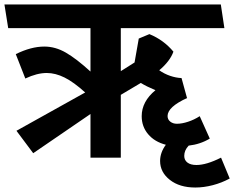

<svg xmlns="http://www.w3.org/2000/svg" viewBox="-39 -711 1056 866"><path d="M841.8 134.8Q771 134.8 727.1 100.3Q683.1 65.9 683.1 15.1Q683.1 -22.9 709 -58.1Q658.2 -71.3 629.2 -105.7Q600.1 -140.1 600.1 -187Q600.1 -252.9 662.1 -304.2Q621.1 -321.3 596.2 -336.9L505.9 -283.2V0H369.1V-196.8L110.8 -20L35.2 -121.1L345.2 -293.9Q293.5 -340.8 252.2 -361.3Q210.9 -381.8 171.9 -381.8Q127.9 -381.8 75.2 -356.9L32.2 -466.8Q101.1 -501 161.1 -501Q210.9 -501 258.5 -473.4Q306.2 -445.8 369.1 -388.2V-584H-2L-19 -690.9H957L973.1 -584H505.9V-390.1L567.9 -429.2L586.9 -537.1L634.8 -557.1Q698.7 -531.2 743.2 -478Q728 -435.1 679.2 -394Q702.1 -377.9 728.5 -368.9Q754.9 -359.9 779.8 -358.9L804.2 -270L805.2 -269Q717.3 -229 716.8 -188Q716.8 -171.9 729 -162.4Q741.2 -152.8 758.8 -152.8Q781.7 -152.8 809.3 -161.9Q836.9 -170.9 861.8 -187L907.2 -85.9Q864.3 -60.1 812 -54.2Q792 -33.2 792 -7.8Q792 11.2 806.4 22.2Q820.8 33.2 847.2 33.2Q892.1 33.2 958 0L997.1 94.2Q960.9 113.8 920.4 124.3Q879.9 134.8 841.8 134.8Z"/></svg>

Font: Kadwa
Style: Bold
Weight: 700
Designer: Sol Matas
Foundry: Sol Matas
Version: Version 1.001;PS 001.000;hotconv 1.0.70;makeotf.lib2.5.58329